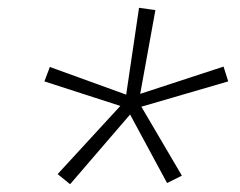

<svg xmlns="http://www.w3.org/2000/svg" viewBox="-20 -786 616 493"><path d="M160 -313 314 -492 409 -316 447 -335 343 -512 566 -577 554 -615 340 -545 379 -760 337 -766 304 -543 108 -614 94 -577 289 -514 128 -339Z"/></svg>

Font: Iosevka Sparkle Extralight
Style: Italic
Weight: 200
Italic angle: -9°
Designer: Belleve Invis
Foundry: Belleve Invis
Version: Version 4.5.0; ttfautohint (v1.8.3)